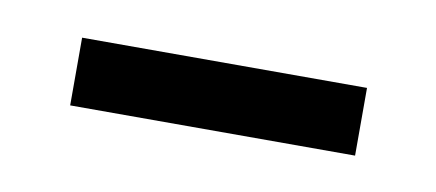

<svg xmlns="http://www.w3.org/2000/svg" viewBox="-26 -345 336 148"><g transform="rotate(10 142.5 -270.5)"><path d="M31 -244H254V-297H31Z"/></g></svg>

Font: Noto Sans Myanmar Condensed Light
Style: Regular
Weight: 300
Width: 3
Designer: Monotype Design Team
Foundry: Monotype Imaging Inc.
Version: Version 2.107